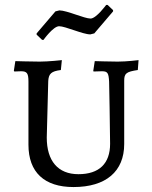

<svg xmlns="http://www.w3.org/2000/svg" viewBox="-20 -747 615 776"><path d="M150 -586H156C156 -586 195 -641 219 -641C244 -641 315 -608 345 -608L361 -612L437 -701V-706L415 -727H409C409 -727 369 -672 346 -672C321 -672 250 -705 220 -705L204 -701L128 -612V-607ZM277 9C408 9 482 -54 482 -165V-421C482 -451 491 -457 537 -464L540 -504C540 -504 493 -498 456 -498C425 -498 363 -500 363 -500L357 -461L358 -458L392 -459C415 -459 419 -452 421 -417C421 -417 425 -219 425 -166C425 -86 381 -43 297 -43C214 -43 169 -97 169 -191L175 -420C177 -449 187 -459 226 -464L230 -504C230 -504 176 -498 141 -498C106 -498 42 -500 42 -500L36 -461L38 -458C38 -458 56 -459 65 -459C89 -459 95 -451 95 -417V-162C95 -51 159 9 277 9Z"/></svg>

Font: Alegreya SC
Style: Regular
Weight: 400
Designer: Juan Pablo del Peral
Foundry: Huerta Tipografica
Version: Version 2.007;PS 002.007;hotconv 1.0.88;makeotf.lib2.5.64775